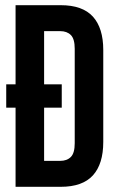

<svg xmlns="http://www.w3.org/2000/svg" viewBox="-20 -720 448 740"><path d="M40 -305H4V-395H40V-700H214Q298 -700 338 -656Q378 -612 378 -527V-173Q378 -88 338 -44Q298 0 214 0H40ZM150 -600V-395H218V-305H150V-100H212Q238 -100 253 -115Q268 -130 268 -168V-532Q268 -570 253 -585Q238 -600 212 -600Z"/></svg>

Font: SVN-Bebas Neue
Style: Bold
Weight: 700
Designer: Ryoichi Tsunekawa
Foundry: Ryoichi Tsunekawa
Version: Version 1.300; ttfautohint (v1.7.9-c794)